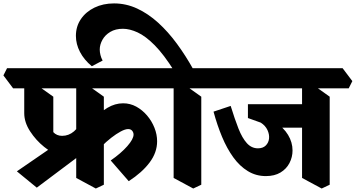

<svg xmlns="http://www.w3.org/2000/svg" viewBox="-76 -1050 2063 1113"><path d="M670.2 0.2 565.8 -119.8Q625.8 -161.5 662 -202.8Q698.2 -244 698.2 -270Q698.2 -282.2 690.2 -292Q682.2 -301.8 666.8 -301.8Q650 -301.8 624.1 -288Q598.2 -274.2 568.9 -251.4Q539.5 -228.5 511.8 -200.4Q484 -172.2 462.2 -143.8L402.8 -270.2Q429 -316.2 465.8 -357.4Q502.5 -398.5 546.6 -424.9Q590.8 -451.2 637.8 -451.2Q678.5 -451.2 713.9 -431.9Q749.2 -412.5 776.6 -380.4Q804 -348.2 819.4 -309.2Q834.8 -270.2 834.8 -231Q834.8 -165.8 791.1 -107.8Q747.5 -49.8 670.2 0.2ZM137.2 37.8 21.8 -56.8 305.8 -252 425 -178ZM339.8 -132.5Q302.8 -132.5 260.6 -150.1Q218.5 -167.8 180 -198.5Q132.5 -236.5 98.5 -288.8Q64.5 -341 64.5 -394V-589.8L128.5 -563.8L233 -489.5V-284Q242.5 -273.5 255.4 -268Q268.2 -262.5 283.8 -262.5Q322.5 -262.5 353 -288.6Q383.5 -314.8 399.2 -360L489.5 -227L365.5 -134.5Q359.8 -133.5 353.5 -133Q347.2 -132.5 339.8 -132.5ZM479.5 42.8 365.8 -18.5V-589.8L421.5 -563.8L526 -489.5V20.8ZM0 -538 -56.2 -612.8 -35.2 -654.5H862.5L918.8 -579.8L897.8 -538Z M934 -638Q873.8 -734.2 820.9 -787.5Q768 -840.8 721.9 -862Q675.8 -883.2 636.5 -883.2Q593.5 -883.2 563.2 -865.1Q533 -847 517.6 -819Q502.2 -791 502.2 -762.5Q502.2 -747.5 506.4 -730.8Q510.5 -714 519 -699L456.2 -666Q411.2 -703.5 387.6 -749Q364 -794.5 364 -842Q364 -896.8 392.9 -939.2Q421.8 -981.8 471.8 -1006Q521.8 -1030.2 585 -1030.2Q655 -1030.2 719 -1000.5Q783 -970.8 840.8 -918.4Q898.5 -866 949.6 -796.4Q1000.8 -726.8 1045.5 -646.2ZM1044.2 42.8 930.5 -18.5V-589.8L986.2 -563.8L1090.8 -489.5V20.8ZM863 -538 806.8 -612.8 827.8 -654.5H1165.8L1222 -579.8L1201 -538Z M1465.2 -29.2Q1408 -29.2 1360.8 -58Q1313.5 -86.8 1276.5 -137.9Q1239.5 -189 1211.1 -257Q1182.8 -325 1161.8 -402.8L1261.2 -436Q1284.5 -360.5 1306.2 -305.1Q1328 -249.8 1355.1 -220Q1382.2 -190.2 1419.2 -190.2Q1448.2 -190.2 1464.6 -206.5Q1481 -222.8 1483.6 -246.6Q1486.2 -270.5 1474.5 -296Q1462.8 -321.5 1435.8 -339L1361.2 -365.8V-404.8L1391.2 -397.2Q1466.2 -377.8 1517.1 -344.2Q1568 -310.8 1593.9 -267.9Q1619.8 -225 1619.8 -177.8Q1619.8 -139.2 1602.1 -105Q1584.5 -70.8 1550 -50Q1515.5 -29.2 1465.2 -29.2ZM1498.2 -309.8 1361.2 -397V-445.8H1722.2L1716.2 -309.8ZM1788.8 42.8 1675 -18.5V-589.8L1730.8 -563.8L1835.2 -489.5V20.8ZM1166 -538 1109.8 -612.8 1130.8 -654.5H1910.2L1966.5 -579.8L1945.5 -538Z"/></svg>

Font: Eczar
Style: Regular
Weight: 400
Designer: Vaibhav Singh
Foundry: Rosetta Type Foundry
Version: Version 2.000